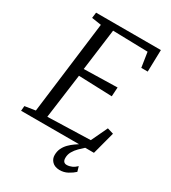

<svg xmlns="http://www.w3.org/2000/svg" viewBox="-222 -856 1040 1165"><g transform="rotate(30 298.0 -274.0)"><path d="M3.5 0 6.5 -34.5 80.5 -46 162 -693.5 95 -703.5 100 -743H554L550 -590H505L489 -694L244 -700L206 -409.5L440 -415L436 -351L201.5 -359.5L159.5 -48L459 -57L513 -171L556 -158L514 0ZM383.5 195Q350 194 332 175.5Q314 157 314 131Q314 104 324.2 83Q334.5 62 350.8 45.5Q367 29 386.8 15.2Q406.5 1.5 425 -10.5L446.5 -23.5L456 -3Q438.5 12.5 420.5 30.2Q402.5 48 390.8 68.5Q379 89 379 113Q379 130 386.2 138.2Q393.5 146.5 407 146.5Q424.5 146.5 442 138.8Q459.5 131 474.5 116L484.5 150.5Q467 167 440.8 181.2Q414.5 195.5 383.5 195Z"/></g></svg>

Font: Merriweather 20pt Light
Style: Italic
Weight: 300
Italic angle: -7.8°
Version: Version 2.101